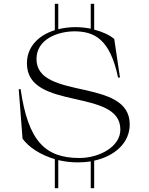

<svg xmlns="http://www.w3.org/2000/svg" viewBox="-20 -772 778 1005"><path d="M88 -305H78L98 -46C131 -1 192 39 267 61V213H285V66C318 74 352 78 388 78C411 78 434 76 455 73V213H473V69C581 45 659 -24 659 -121C659 -368 171 -245 171 -463C171 -566 280 -607 368 -608C475 -608 556 -567 598 -366H608L578 -568C553 -589 516 -606 473 -617V-752H455V-622C429 -627 402 -630 375 -630C343 -630 313 -626 285 -619V-752H267V-614C179 -587 120 -524 121 -439C122 -190 610 -313 610 -94C610 -2 497 55 396 55C216 55 127 -34 88 -305Z"/></svg>

Font: Sprat Light
Style: Regular
Weight: 300
Designer: Ethan Nakache
Foundry: Collletttivo
Version: Version 2.000;Glyphs 3.2 (3217)